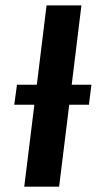

<svg xmlns="http://www.w3.org/2000/svg" viewBox="-20 -703 364 723"><path d="M43.9 -383.8H118.7L155.3 -682.6H286.6L250 -383.8H324.2L314.9 -308.6H240.7L202.6 0H71.3L109.4 -308.6H33.7Z"/></svg>

Font: Carlito
Style: Bold Italic
Weight: 700
Italic angle: -7°
Designer: Lukasz Dziedzic
Foundry: tyPoland Lukasz Dziedzic
Version: Version 1.104